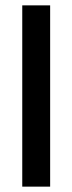

<svg xmlns="http://www.w3.org/2000/svg" viewBox="-20 -664 270 716"><path d="M63 -644H167V32H63Z"/></svg>

Font: Lalezar
Style: Regular
Weight: 400
Designer: Borna Izadpanah
Foundry: Borna Izadpanah
Version: Version 1.003